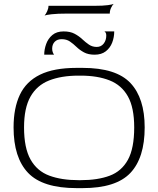

<svg xmlns="http://www.w3.org/2000/svg" viewBox="-20 -960 816 990"><path d="M375 10Q200 10 125 -68.5Q50 -147 50 -303Q50 -403 82.5 -471.5Q115 -540 186.5 -575Q258 -610 375 -610H406Q579 -610 652.5 -532Q726 -454 726 -303Q726 -146 652 -68Q578 10 406 10ZM385 -31H396Q484 -31 545.5 -54Q607 -77 639.5 -136Q672 -195 672 -303Q672 -405 639.5 -463Q607 -521 545 -545.5Q483 -570 396 -570H385Q296 -570 233 -545Q170 -520 137 -461.5Q104 -403 104 -303Q104 -197 137.5 -137.5Q171 -78 234 -54.5Q297 -31 385 -31ZM208 -678Q208 -705 218 -733Q228 -761 250 -779.5Q272 -798 308 -798Q342 -798 364.5 -786Q387 -774 404 -758Q421 -742 438.5 -730Q456 -718 479 -718Q501 -718 514.5 -735Q528 -752 528 -777Q528 -787 524.5 -792Q521 -797 518 -798H569Q569 -768 558.5 -740.5Q548 -713 525.5 -695.5Q503 -678 468 -678Q435 -678 413 -690Q391 -702 374.5 -718Q358 -734 340.5 -746Q323 -758 298 -758Q275 -758 262 -744.5Q249 -731 249 -709Q249 -698 252.5 -689.5Q256 -681 259 -678ZM210 -880Q217 -888 223.5 -902.5Q230 -917 230 -930H466Q512 -930 536.5 -933.5Q561 -937 566 -940Q559 -933 552.5 -919Q546 -905 546 -890H330Q275 -890 246 -886.5Q217 -883 210 -880Z"/></svg>

Font: Red Rose Light
Style: Regular
Weight: 300
Designer: Jaikishan Patel
Version: Version 1.001; ttfautohint (v1.8.3)